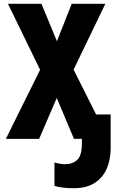

<svg xmlns="http://www.w3.org/2000/svg" viewBox="-20 -734 605 1015"><path d="M11 0 192 -365 22 -714H199L281 -516L359 -714H537L369 -366L488 -129H565V50Q565 109 544.5 157Q524 205 480.5 233Q437 261 370 261Q341 261 314 258Q287 255 268 249V125Q299 134 325 134Q363 134 388 111.5Q413 89 413 23V0H371L280 -216L187 0Z"/></svg>

Font: Noto Sans Mono SemiCondensed Black
Style: Regular
Weight: 900
Width: 4
Designer: Monotype Design Team
Foundry: Monotype Imaging Inc.
Version: Version 2.014; ttfautohint (v1.8.4.7-5d5b)